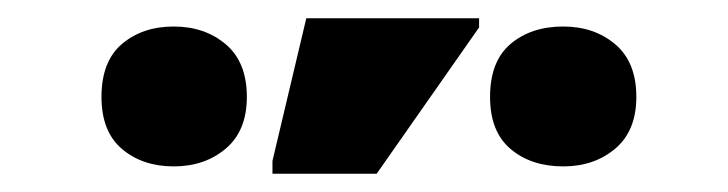

<svg xmlns="http://www.w3.org/2000/svg" viewBox="-20 -796 796 210"><path d="M278 -606V-620L315 -776H504V-766L392 -606ZM170 -614Q136 -614 113.5 -633Q91 -652 91 -690Q91 -729 113.5 -748Q136 -767 170 -767Q204 -767 227 -747.5Q250 -728 250 -690Q250 -653 227 -633.5Q204 -614 170 -614ZM596 -614Q561 -614 538.5 -633Q516 -652 516 -690Q516 -729 538.5 -748Q561 -767 596 -767Q630 -767 653 -747.5Q676 -728 676 -690Q676 -653 653 -633.5Q630 -614 596 -614Z"/></svg>

Font: Noto Sans SemiCondensed Black
Style: Regular
Weight: 900
Width: 4
Designer: Monotype Design Team
Foundry: Monotype Imaging Inc.
Version: Version 2.013; ttfautohint (v1.8.4.7-5d5b)